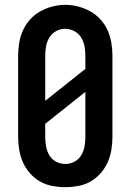

<svg xmlns="http://www.w3.org/2000/svg" viewBox="-20 -766 540 794"><path d="M250 8Q223 8 196 3Q169 -2 145.5 -15.5Q122 -29 104 -49.5Q86 -70 75 -94.5Q64 -119 59.5 -146Q55 -173 55 -200V-535Q55 -562 59.5 -589Q64 -616 75 -640.5Q86 -665 104.5 -685.5Q123 -706 146.5 -719Q170 -732 196.5 -739Q223 -746 250 -746Q277 -746 303.5 -739Q330 -732 353.5 -719Q377 -706 395.5 -685.5Q414 -665 425 -640.5Q436 -616 440.5 -589Q445 -562 445 -535V-200Q445 -173 440.5 -146Q436 -119 425 -94.5Q414 -70 396 -49.5Q378 -29 354.5 -15.5Q331 -2 304 3Q277 8 250 8ZM167 -349 333 -481V-535Q333 -555 329.5 -574.5Q326 -594 315.5 -611Q305 -628 287 -637.5Q269 -647 249 -647Q229 -647 211.5 -637Q194 -627 184 -610.5Q174 -594 170.5 -574.5Q167 -555 167 -535ZM250 -88Q270 -88 288 -97.5Q306 -107 316 -124Q326 -141 329.5 -160.5Q333 -180 333 -200V-386L167 -254V-200Q167 -180 170.5 -160.5Q174 -141 184 -124Q194 -107 212 -97.5Q230 -88 250 -88Z"/></svg>

Font: Iosevka Gothic
Style: Bold
Weight: 700
Monospace: yes
Designer: Belleve Invis
Foundry: Belleve Invis
Version: Version 15.5.1; ttfautohint (v1.8.4)